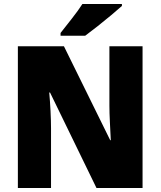

<svg xmlns="http://www.w3.org/2000/svg" viewBox="-20 -947 809 967"><path d="M698 0H466L232 -481H228Q232 -438 234.5 -387.5Q237 -337 237 -300V0H70V-714H302L535 -241H538Q536 -283 533.5 -331Q531 -379 531 -414V-714H698ZM594 -917Q574 -899 540.5 -871Q507 -843 471 -814.5Q435 -786 409 -767H285V-781Q310 -813 342 -853.5Q374 -894 395 -927H594Z"/></svg>

Font: Noto Sans Gurmukhi UI SemiCondensed Black
Style: Regular
Weight: 900
Width: 4
Designer: Jelle Bosma - Monotype Design Team
Foundry: Monotype Imaging Inc.
Version: Version 2.004; ttfautohint (v1.8.4.7-5d5b)